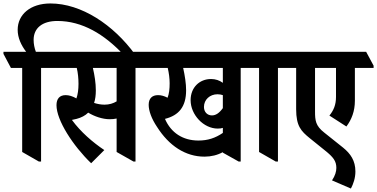

<svg xmlns="http://www.w3.org/2000/svg" viewBox="-75 -924 2176 1108"><path d="M149 8H162V-532H269V-545L227 -625H132C124 -646 119 -670 119 -694C119 -761 168 -803 256 -803C400 -803 527 -726 637 -609H705C579 -782 394 -904 216 -904C100 -904 27 -840 27 -752C27 -706 47 -663 76 -625H-55V-613L-12 -532H53V-47Z M451 18 527 -58C461 -102 390 -163 340 -232C349 -234 358 -236 367 -238C394 -245 417 -257 434 -274C470 -252 517 -236 557 -236C572 -236 586 -237 598 -240V-47L695 8H707V-532H814V-545L772 -625H159V-613L202 -532H368C375 -503 378 -470 378 -440C378 -407 374 -379 366 -356C343 -369 323 -375 304 -375C269 -375 251 -354 251 -317C251 -230 346 -83 451 18ZM478 -402C478 -445 471 -489 461 -532H598V-339C578 -327 555 -320 528 -320C507 -320 487 -324 468 -330C475 -351 478 -375 478 -402Z M1105 -20C1144 -20 1180 -29 1211 -46V-43L1302 8H1314V-532H1421V-545L1379 -625H705V-613L748 -532H893C900 -502 904 -471 904 -443C904 -411 901 -383 892 -360C873 -370 855 -375 837 -375C803 -375 783 -356 783 -319C783 -284 800 -238 831 -192C900 -83 995 -20 1105 -20ZM1181 -182C1193 -182 1202 -183 1211 -186V-157C1167 -127 1124 -113 1070 -113C981 -113 912 -157 877 -238C957 -258 999 -308 999 -403C999 -442 992 -487 982 -532H1211V-446C1192 -460 1169 -468 1143 -468C1076 -468 1025 -419 1025 -346C1025 -303 1044 -263 1072 -233C1102 -201 1142 -182 1181 -182ZM1102 -307C1102 -349 1136 -380 1180 -380C1192 -380 1202 -378 1211 -375V-300C1190 -271 1170 -258 1148 -258C1121 -258 1102 -278 1102 -307Z M1516 8H1529V-532H1636V-545L1594 -625H1312V-613L1355 -532H1420V-47Z M1924 -194C1954 -234 1973 -282 1973 -343V-532H2081V-545L2038 -625H1526V-613L1569 -532H1634V-294C1634 -196 1663 -167 1712 -127L1800 -56C1849 -17 1866 6 1866 45C1866 66 1859 90 1841 117L1950 164C1964 138 1976 103 1976 66C1976 3 1948 -37 1905 -72L1796 -159C1746 -198 1743 -229 1743 -281V-532H1864V-365C1864 -318 1850 -287 1826 -257Z"/></svg>

Font: Noto Serif Devanagari ExtraCondensed
Style: Bold
Weight: 700
Width: 2
Designer: Universal Thirst, Indian Type Foundry and the Monotype Design Team
Foundry: Monotype Imaging Inc.
Version: Version 2.004